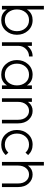

<svg xmlns="http://www.w3.org/2000/svg" viewBox="1206 -1946 752 3205"><g transform="rotate(90 1582.5 -344.0)"><path d="M316 -452Q399 -452 450 -394Q501 -336 501 -250Q501 -165 450 -106Q399 -48 316 -48Q235 -48 187 -106Q163 -135 150.5 -171Q138 -207 138 -250Q138 -294 150.5 -329.5Q163 -365 187 -394Q235 -452 316 -452ZM316 -512Q213 -512 154 -438Q150 -433 146 -427Q142 -421 138 -415V-700H78V0H138V-85Q142 -79 146 -73Q150 -67 154 -62Q213 12 316 12Q423 12 492 -64Q561 -141 561 -250Q561 -360 492 -436Q423 -512 316 -512Z M686 -500V0H746V-275Q746 -348 798 -400Q850 -452 923 -452V-512Q866 -512 821 -488Q789 -471 762 -443Q758 -439 754 -434Q750 -429 746 -424V-500Z M1406 -500V-415Q1402 -421 1398.5 -427Q1395 -433 1390 -438Q1331 -512 1228 -512Q1121 -512 1052 -436Q983 -360 983 -250Q983 -141 1052 -64Q1121 12 1228 12Q1331 12 1390 -62Q1395 -67 1398.5 -73Q1402 -79 1406 -85V0H1466V-500ZM1228 -452Q1309 -452 1357 -394Q1381 -365 1393.5 -329.5Q1406 -294 1406 -250Q1406 -207 1393.5 -171Q1381 -135 1357 -106Q1309 -48 1228 -48Q1145 -48 1094 -106Q1043 -165 1043 -250Q1043 -336 1094 -394Q1145 -452 1228 -452Z M2040 0V-268Q2040 -379 1980 -445Q1919 -512 1831 -512Q1744 -512 1691 -446Q1689 -443 1686 -439.5Q1683 -436 1681 -432V-500H1621V0H1681V-268Q1681 -351 1724 -402Q1766 -452 1831 -452Q1896 -452 1938 -402Q1980 -353 1980 -268V0Z M2395 -512Q2288 -512 2219 -436Q2150 -360 2150 -250Q2150 -141 2219 -64Q2288 12 2395 12Q2500 12 2569 -63L2528 -107Q2475 -48 2395 -48Q2312 -48 2261 -106Q2210 -165 2210 -250Q2210 -336 2261 -394Q2312 -452 2395 -452Q2475 -452 2528 -393L2569 -437Q2500 -512 2395 -512Z M3103 0V-268Q3103 -379 3043 -445Q2982 -512 2894 -512Q2807 -512 2754 -446Q2752 -443 2749 -439.5Q2746 -436 2744 -432V-700H2684V0H2744V-268Q2744 -351 2787 -402Q2829 -452 2894 -452Q2959 -452 3001 -402Q3043 -353 3043 -268V0Z"/></g></svg>

Font: Unageo Variable
Style: Regular
Weight: 300
Designer: Richard Sepsi
Foundry: Richard Sepsi
Version: Version 2.200